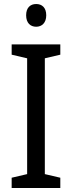

<svg xmlns="http://www.w3.org/2000/svg" viewBox="-20 -935 358 955"><path d="M160 -915C131 -915 110 -897 110 -859C110 -821 131 -802 160 -802C188 -802 210 -821 210 -859C210 -897 189 -915 160 -915ZM280 0V-51L203 -69V-645L280 -663V-714H38V-663L115 -645V-69L38 -51V0Z"/></svg>

Font: Noto Sans Ethiopic SemiCondensed
Style: Regular
Weight: 400
Width: 4
Designer: Monotype Design Team
Foundry: Monotype Imaging Inc.
Version: Version 2.102